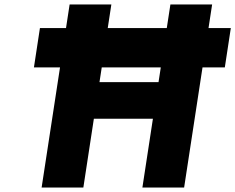

<svg xmlns="http://www.w3.org/2000/svg" viewBox="-20 -845 1060 865"><path d="M402.9 -310H668.9L621.5 0H809.5L892.4 -541.5H992.9L1019.9 -718.5H919.4L935.7 -825H747.7L731.4 -718.5H465.4L481.7 -825H293.7L277.4 -718.5H159.9L132.9 -541.5H250.4L167.5 0H355.5ZM438.4 -541.5H704.4L694.2 -475H428.2Z"/></svg>

Font: Sztylet
Style: BdObl
Weight: 700
Foundry: Cannot Into Space Fonts, PlusOne Fonts
Version: Version 0.12